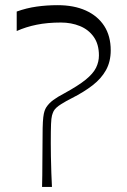

<svg xmlns="http://www.w3.org/2000/svg" viewBox="-20 -735 501 755"><path d="M145.4 0Q146.3 -16.3 146.3 -46.3Q146.3 -76.3 146.7 -107.7Q147.1 -139.1 147.1 -158.6Q147.1 -203.4 147.7 -230.9Q148.3 -258.4 150.2 -274Q152.1 -289.6 155.1 -298.3Q158.1 -307 162.1 -313.3Q172.7 -329.3 189.5 -341.7Q206.3 -354.1 232.7 -367.9Q287.1 -397.6 316.6 -421.4Q346.1 -445.3 357.6 -468.5Q369 -491.7 369 -517Q369 -561 348.7 -589.8Q328.4 -618.6 294.4 -632.5Q260.4 -646.4 219.6 -646.4Q166.6 -646.4 124.3 -637.8Q82 -629.3 45.7 -613V-689.6Q84 -703.4 124.3 -709.1Q164.6 -714.7 206.6 -714.7Q270.7 -714.7 317.5 -693.6Q364.3 -672.4 389.9 -632.9Q415.4 -593.3 415.4 -537Q415.4 -492.9 396.9 -459.5Q378.4 -426.1 344.2 -399.6Q310 -373.1 263 -349.3Q241.4 -338.7 219.9 -325.1Q198.3 -311.6 191 -298.3Q187.3 -290.9 184.5 -280.9Q181.7 -270.9 180.7 -247.2Q179.7 -223.6 179.7 -172.9Q179.7 -153.1 180.2 -120.6Q180.7 -88.1 181.9 -55.1Q183 -22.1 184.3 0Z"/></svg>

Font: Ojuju ExtraLight
Style: Regular
Weight: 200
Designer: Chisaokwu Joboson, Mirko Velimirovic
Foundry: Udi Foundry
Version: Version 1.000